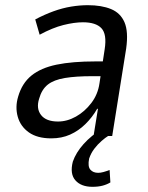

<svg xmlns="http://www.w3.org/2000/svg" viewBox="-20 -525 572 741"><path d="M178 9Q124 9 91.5 -14Q59 -37 48.5 -74.5Q38 -112 50 -152Q65 -204 101.5 -233.5Q138 -263 198.5 -275.5Q259 -288 349 -288H391L383 -231H336Q273 -231 230.5 -224Q188 -217 164.5 -198.5Q141 -180 131 -144Q119 -106 138.5 -81Q158 -56 204 -56Q239 -56 273 -75Q307 -94 332.5 -127.5Q358 -161 364 -204L384 -335Q393 -393 371.5 -416Q350 -439 300 -439Q267 -439 225 -428.5Q183 -418 133 -391L116 -450Q152 -469 186.5 -481.5Q221 -494 254.5 -499.5Q288 -505 319 -505Q372 -505 408.5 -490Q445 -475 460.5 -439Q476 -403 467 -338L413 0H341L358 -105H355Q336 -72 309.5 -46Q283 -20 250.5 -5.5Q218 9 178 9ZM337 196Q293 196 271 171Q249 146 261 99Q273 64 302.5 31Q332 -2 376 -29L397 0Q387 6 372 19Q357 32 344 49Q331 66 324 87Q318 117 328.5 129.5Q339 142 359 142Q368 142 379 139Q390 136 403 131L406 179Q393 187 376 191.5Q359 196 337 196Z"/></svg>

Font: Nunito Sans 7pt Condensed
Style: Italic
Weight: 400
Width: 3
Italic angle: -9°
Designer: Vernon Adams
Foundry: Vernon Adams
Version: Version 3.101;gftools[0.9.27]